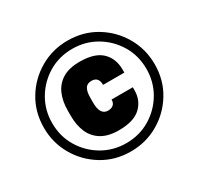

<svg xmlns="http://www.w3.org/2000/svg" viewBox="-168 -997 1255 1214"><g transform="rotate(-30 460.0 -390.0)"><path d="M460 14Q345 14 253.5 -41.5Q162 -97 109 -189Q56 -281 56 -390Q56 -505 111.5 -596.5Q167 -688 259 -741Q351 -794 460 -794Q575 -794 666.5 -738.5Q758 -683 811 -591Q864 -499 864 -390Q864 -275 808.5 -183.5Q753 -92 661 -39Q569 14 460 14ZM460 -46Q557 -46 635 -93Q713 -140 758.5 -218Q804 -296 804 -390Q804 -487 757 -565Q710 -643 632 -688.5Q554 -734 460 -734Q363 -734 285 -687Q207 -640 161.5 -562Q116 -484 116 -390Q116 -293 163 -215Q210 -137 288 -91.5Q366 -46 460 -46ZM460 -140Q383 -140 334.5 -169.5Q286 -199 263.5 -251Q241 -303 241 -372V-408Q241 -477 263.5 -529Q286 -581 334 -610.5Q382 -640 460 -640Q569 -640 620 -591Q671 -542 671 -461V-439H516Q516 -498 464 -498Q432 -498 418.5 -475.5Q405 -453 405 -408V-372Q405 -282 463 -282Q487 -282 501.5 -294.5Q516 -307 516 -332H671V-310Q671 -236 620 -188Q569 -140 460 -140Z"/></g></svg>

Font: Tanohe Sans Black
Style: Regular
Weight: 900
Designer: Village Type and Design LLC & Cristiano Sobral
Foundry: Cooper Hewitt Smithsonian Design Museum
Version: Version 1.00;March 11, 2020;FontCreator 12.0.0.2522 64-bit; 